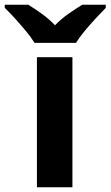

<svg xmlns="http://www.w3.org/2000/svg" viewBox="-77 -786 464 806"><path d="M227 0H78V-546H227ZM68 -606Q54 -629 31.5 -656Q9 -683 -14.5 -709Q-38 -735 -57 -753V-766H42Q68 -750 98 -728.5Q128 -707 154 -680Q180 -707 211 -728.5Q242 -750 268 -766H367V-753Q349 -735 325 -709Q301 -683 278.5 -656Q256 -629 242 -606Z"/></svg>

Font: Noto IKEA Latin
Style: Bold
Weight: 700
Designer: Monotype Design Team
Foundry: Monotype Imaging Inc.
Version: Version 1.0